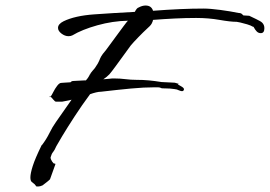

<svg xmlns="http://www.w3.org/2000/svg" viewBox="-20 -670 977 695"><path d="M112 5 111 4Q108 1 107 -1Q106 -3 103 -5Q100 -8 95 -11.5Q90 -15 90 -28Q90 -42 98.5 -69Q107 -96 131 -145H132Q148 -166 159 -188.5Q170 -211 183 -229L239 -309Q226 -306 215.5 -304Q205 -302 205 -302H182Q178 -303 172.5 -310Q167 -317 163 -320Q167 -325 173 -337Q179 -349 187 -359.5Q195 -370 202 -370Q207 -370 216.5 -371Q226 -372 233 -372H234Q236 -372 238 -374.5Q240 -377 247 -377Q257 -377 266.5 -378Q276 -379 286 -379H291Q299 -388 302.5 -395Q306 -402 306 -402V-400Q307 -405 316 -415Q325 -425 325 -426Q336 -442 339 -450Q342 -458 346 -465.5Q350 -473 363 -488Q366 -492 377 -507Q388 -522 402 -541Q416 -560 427.5 -575.5Q439 -591 443 -595Q388 -594 332.5 -578.5Q277 -563 242 -542Q236 -539 228 -539Q215 -539 202.5 -548.5Q190 -558 190 -569Q190 -583 210 -593Q251 -613 321 -618Q391 -623 468 -627Q471 -633 474.5 -637.5Q478 -642 482 -643Q495 -650 507 -650Q528 -650 534 -631Q586 -635 631.5 -637Q677 -639 716 -639Q741 -639 778 -634Q815 -629 844 -623Q853 -623 857 -618Q861 -613 864 -614L881 -613H882Q890 -609 907 -601Q924 -593 929 -588Q937 -580 937 -568Q937 -550 924 -550Q915 -550 909 -556.5Q903 -563 900 -569Q897 -575 897 -573H896Q888 -578 874.5 -582Q861 -586 850 -588.5Q839 -591 837 -591Q814 -591 774.5 -598Q735 -605 690 -605Q652 -605 612 -603Q572 -601 534 -598Q533 -592 529 -584.5Q525 -577 511 -565Q500 -555 481 -535.5Q462 -516 453 -505Q445 -494 429 -472Q413 -450 398 -429.5Q383 -409 376 -401Q365 -390 354 -383L377 -385Q382 -386 386 -386Q390 -386 394 -386Q414 -386 434 -383.5Q454 -381 473 -381Q498 -381 519 -379Q540 -377 565 -373Q573 -373 585.5 -372Q598 -371 606 -371Q613 -371 617 -369.5Q621 -368 628 -366H627Q624 -366 624 -365Q624 -364 635 -358Q646 -352 646 -347Q645 -340 639 -340Q635 -340 630.5 -342Q626 -344 621 -345H622Q628 -345 612 -347.5Q596 -350 579 -350Q565 -350 563.5 -351Q562 -352 559.5 -353Q557 -354 541 -354Q501 -354 453.5 -349.5Q406 -345 346 -338Q338 -338 327.5 -335.5Q317 -333 306 -329Q277 -290 250 -248.5Q223 -207 205 -177Q187 -147 184 -141Q177 -125 172 -119.5Q167 -114 164 -103Q164 -102 163.5 -101.5Q163 -101 163 -100Q163 -94 168.5 -85.5Q174 -77 177 -78Q182 -78 180 -74L161 -21L160 -20Q155 -15 147 -9Q139 -3 134 1Q125 5 119 5Q113 5 112 5ZM160 -322Q160 -322 160.5 -322Q161 -322 163 -320Q160 -316 160 -321Z"/></svg>

Font: Vujahday Script
Style: Regular
Weight: 400
Designer: Robert E. Leuschke
Foundry: Robert E. Leuschke
Version: Version 1.010; ttfautohint (v1.8.3)